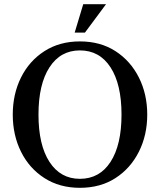

<svg xmlns="http://www.w3.org/2000/svg" viewBox="-20 -878 764 918"><path d="M362 20Q265 20 192.5 -26.5Q120 -73 80.5 -152.5Q41 -232 41 -330Q41 -428 80.5 -507.5Q120 -587 192.5 -633.5Q265 -680 362 -680Q460 -680 532 -633.5Q604 -587 644 -507.5Q684 -428 684 -330Q684 -232 644 -152.5Q604 -73 532 -26.5Q460 20 362 20ZM362 -23Q456 -23 508.5 -104Q561 -185 561 -330Q561 -475 508.5 -556Q456 -637 362 -637Q269 -637 216.5 -556Q164 -475 164 -330Q164 -185 216.5 -104Q269 -23 362 -23ZM337 -722 378 -858H487L386 -722Z"/></svg>

Font: El Messiri SemiBold
Style: Regular
Weight: 600
Designer: Mohamed Gaber
Foundry: Kief Type Foundry
Version: Version 2.020; ttfautohint (v1.8.3)